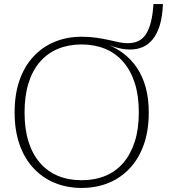

<svg xmlns="http://www.w3.org/2000/svg" viewBox="-20 -909 840 946"><path d="M382 -21Q447 -21 499 -42.5Q551 -64 587.5 -106.5Q624 -149 644 -211Q664 -273 664 -355Q664 -438 644 -500Q624 -562 587 -604.5Q550 -647 498 -668.5Q446 -690 382 -690Q318 -690 266 -668.5Q214 -647 177 -604.5Q140 -562 120.5 -499.5Q101 -437 101 -355Q101 -273 120.5 -211Q140 -149 177 -106.5Q214 -64 266 -42.5Q318 -21 382 -21ZM518 -672 486 -698Q540 -681 582.5 -650Q625 -619 654 -576Q683 -533 698 -478Q713 -423 713 -355Q713 -267 689 -198Q665 -129 620.5 -81Q576 -33 515.5 -8Q455 17 382 17Q310 17 249.5 -8Q189 -33 144.5 -81Q100 -129 76 -198Q52 -267 52 -355Q52 -444 76 -513Q100 -582 144.5 -630Q189 -678 249.5 -703Q310 -728 382 -728Q422 -728 455.5 -723Q489 -718 516 -712Q543 -706 566 -701Q589 -696 607 -696Q639 -696 662 -707Q685 -718 700 -742Q715 -766 724 -802.5Q733 -839 736 -889H783Q780 -825 766.5 -782Q753 -739 730.5 -713Q708 -687 680.5 -676Q653 -665 621 -665Q605 -665 588 -667.5Q571 -670 553 -675Q535 -680 516 -687Q497 -694 476 -702L518 -697Z"/></svg>

Font: Roboto Serif Thin
Style: Regular
Weight: 250
Designer: Greg Gazdowicz
Foundry: Commercial Type
Version: Version 1.004